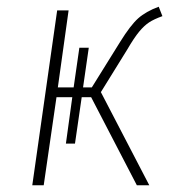

<svg xmlns="http://www.w3.org/2000/svg" viewBox="-20 -551 525 571"><path d="M280 -277 424 0H387L251 -262H223L203 -124H176L195 -262H148L110 0H76L150 -520H184L152 -291H199L216 -409H244L227 -291H253L337 -426Q368 -476 391 -496.5Q414 -517 452 -531L463 -503Q438 -494 423.5 -484.5Q409 -475 394 -457Q379 -439 358 -403Z"/></svg>

Font: FiraGO UltraLight
Style: Italic
Weight: 200
Italic angle: -8°
Designer: bBox Type GmbH
Foundry: bBox Type GmbH
Version: Version 1.001